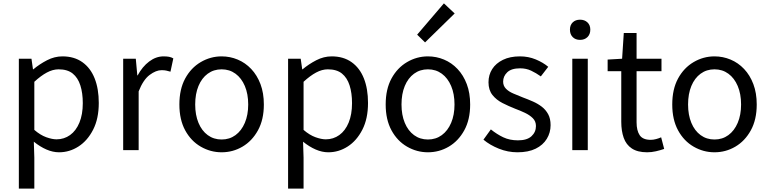

<svg xmlns="http://www.w3.org/2000/svg" viewBox="-20 -892 4569 1141"><path d="M92 229V-543H167L176 -480H178Q215 -511 259.5 -534Q304 -557 351 -557Q421 -557 469.5 -522.5Q518 -488 542.5 -426Q567 -364 567 -280Q567 -187 533.5 -121.5Q500 -56 446.5 -21.5Q393 13 331 13Q294 13 256 -3.5Q218 -20 181 -50L184 45V229ZM316 -64Q361 -64 396.5 -89.5Q432 -115 452 -163.5Q472 -212 472 -279Q472 -339 457.5 -384.5Q443 -430 412 -455Q381 -480 328 -480Q294 -480 258.5 -461Q223 -442 184 -406V-120Q220 -89 255 -76.5Q290 -64 316 -64Z M712 0V-543H787L796 -444H798Q826 -496 866.5 -526.5Q907 -557 952 -557Q971 -557 984.5 -554.5Q998 -552 1010 -545L993 -466Q979 -470 968 -472.5Q957 -475 940 -475Q907 -475 869 -446.5Q831 -418 804 -349V0Z M1297 13Q1231 13 1173 -20.5Q1115 -54 1080.5 -117.5Q1046 -181 1046 -271Q1046 -362 1080.5 -425.5Q1115 -489 1173 -523Q1231 -557 1297 -557Q1347 -557 1392.5 -538Q1438 -519 1473 -482Q1508 -445 1528 -392Q1548 -339 1548 -271Q1548 -181 1513 -117.5Q1478 -54 1421 -20.5Q1364 13 1297 13ZM1297 -63Q1344 -63 1379.5 -89Q1415 -115 1435 -162Q1455 -209 1455 -271Q1455 -334 1435 -381Q1415 -428 1379.5 -454Q1344 -480 1297 -480Q1250 -480 1214.5 -454Q1179 -428 1159.5 -381Q1140 -334 1140 -271Q1140 -209 1159.5 -162Q1179 -115 1214.5 -89Q1250 -63 1297 -63Z M1692 229V-543H1767L1776 -480H1778Q1815 -511 1859.5 -534Q1904 -557 1951 -557Q2021 -557 2069.5 -522.5Q2118 -488 2142.5 -426Q2167 -364 2167 -280Q2167 -187 2133.5 -121.5Q2100 -56 2046.5 -21.5Q1993 13 1931 13Q1894 13 1856 -3.5Q1818 -20 1781 -50L1784 45V229ZM1916 -64Q1961 -64 1996.5 -89.5Q2032 -115 2052 -163.5Q2072 -212 2072 -279Q2072 -339 2057.5 -384.5Q2043 -430 2012 -455Q1981 -480 1928 -480Q1894 -480 1858.5 -461Q1823 -442 1784 -406V-120Q1820 -89 1855 -76.5Q1890 -64 1916 -64Z M2523 13Q2457 13 2399 -20.5Q2341 -54 2306.5 -117.5Q2272 -181 2272 -271Q2272 -362 2306.5 -425.5Q2341 -489 2399 -523Q2457 -557 2523 -557Q2573 -557 2618.5 -538Q2664 -519 2699 -482Q2734 -445 2754 -392Q2774 -339 2774 -271Q2774 -181 2739 -117.5Q2704 -54 2647 -20.5Q2590 13 2523 13ZM2523 -63Q2570 -63 2605.5 -89Q2641 -115 2661 -162Q2681 -209 2681 -271Q2681 -334 2661 -381Q2641 -428 2605.5 -454Q2570 -480 2523 -480Q2476 -480 2440.5 -454Q2405 -428 2385.5 -381Q2366 -334 2366 -271Q2366 -209 2385.5 -162Q2405 -115 2440.5 -89Q2476 -63 2523 -63ZM2506 -640 2459 -686 2618 -872 2682 -812Z M3055 13Q2998 13 2944.5 -8.5Q2891 -30 2853 -62L2897 -123Q2933 -94 2971 -76Q3009 -58 3058 -58Q3112 -58 3138.5 -82.5Q3165 -107 3165 -143Q3165 -171 3146.5 -189.5Q3128 -208 3099.5 -221.5Q3071 -235 3041 -246Q3003 -261 2966.5 -279.5Q2930 -298 2906.5 -327.5Q2883 -357 2883 -403Q2883 -447 2905 -481.5Q2927 -516 2969 -536.5Q3011 -557 3070 -557Q3120 -557 3163.5 -539Q3207 -521 3238 -495L3194 -438Q3166 -458 3136.5 -472Q3107 -486 3071 -486Q3019 -486 2994.5 -462.5Q2970 -439 2970 -407Q2970 -382 2986.5 -365Q3003 -348 3030 -336.5Q3057 -325 3087 -313Q3117 -302 3146.5 -289Q3176 -276 3199.5 -258Q3223 -240 3237.5 -213.5Q3252 -187 3252 -148Q3252 -104 3229.5 -67Q3207 -30 3163.5 -8.5Q3120 13 3055 13Z M3381 0V-543H3473V0ZM3427 -655Q3400 -655 3383.5 -671.5Q3367 -688 3367 -716Q3367 -743 3383.5 -759Q3400 -775 3427 -775Q3454 -775 3471 -759Q3488 -743 3488 -716Q3488 -688 3471 -671.5Q3454 -655 3427 -655Z M3826 13Q3769 13 3735 -9.5Q3701 -32 3686.5 -73Q3672 -114 3672 -168V-469H3591V-538L3677 -543L3687 -696H3763V-543H3911V-469H3763V-165Q3763 -116 3781.5 -88.5Q3800 -61 3847 -61Q3862 -61 3879 -65.5Q3896 -70 3909 -76L3927 -7Q3904 1 3878 7Q3852 13 3826 13Z M4226 13Q4160 13 4102 -20.5Q4044 -54 4009.5 -117.5Q3975 -181 3975 -271Q3975 -362 4009.5 -425.5Q4044 -489 4102 -523Q4160 -557 4226 -557Q4276 -557 4321.5 -538Q4367 -519 4402 -482Q4437 -445 4457 -392Q4477 -339 4477 -271Q4477 -181 4442 -117.5Q4407 -54 4350 -20.5Q4293 13 4226 13ZM4226 -63Q4273 -63 4308.5 -89Q4344 -115 4364 -162Q4384 -209 4384 -271Q4384 -334 4364 -381Q4344 -428 4308.5 -454Q4273 -480 4226 -480Q4179 -480 4143.5 -454Q4108 -428 4088.5 -381Q4069 -334 4069 -271Q4069 -209 4088.5 -162Q4108 -115 4143.5 -89Q4179 -63 4226 -63Z"/></svg>

Font: Noto Sans KR
Style: Regular
Weight: 400
Designer: Ryoko NISHIZUKA  (kana, bopomofo & ideographs); Paul D. Hunt (Latin, Greek & Cyrillic); Sandoll Communications , Soo-you
Foundry: Adobe
Version: Version 2.004-H2;hotconv 1.0.118;makeotfexe 2.5.65603